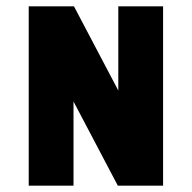

<svg xmlns="http://www.w3.org/2000/svg" viewBox="-20 -587 606 607"><path d="M354 -566.9H495.6V0H352.5L212.4 -266.1V0H70.8V-566.9H213.9L354 -300.8Z"/></svg>

Font: Blazma
Style: Regular
Weight: 400
Designer: GGBotNet
Version: 1.00